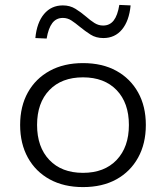

<svg xmlns="http://www.w3.org/2000/svg" viewBox="-20 -754 676 782"><path d="M318 8Q240 8 182.5 -23.5Q125 -55 93.5 -112Q62 -169 62 -245Q62 -321 93.5 -377.5Q125 -434 182.5 -465.5Q240 -497 318 -497Q397 -497 454 -465.5Q511 -434 542.5 -377.5Q574 -321 574 -245Q574 -169 542.5 -112Q511 -55 454 -23.5Q397 8 318 8ZM318 -50Q405 -50 455 -102.5Q505 -155 505 -245Q505 -335 455 -387Q405 -439 318 -439Q231 -439 181 -387Q131 -335 131 -245Q131 -155 181 -102.5Q231 -50 318 -50ZM170 -597 124 -599Q130 -662 159.5 -697Q189 -732 236 -732Q265 -732 287.5 -718Q310 -704 331 -686Q348 -671 364.5 -660.5Q381 -650 400 -650Q427 -650 443 -670.5Q459 -691 466 -734L512 -732Q506 -669 477 -634Q448 -599 401 -599Q371 -599 349 -613Q327 -627 305 -645Q287 -660 271 -670.5Q255 -681 236 -681Q209 -681 193 -660Q177 -639 170 -597Z"/></svg>

Font: Nunito Sans 10pt SemiExpanded Light
Style: Regular
Weight: 300
Width: 6
Designer: Vernon Adams
Foundry: Vernon Adams
Version: Version 3.101;gftools[0.9.27]